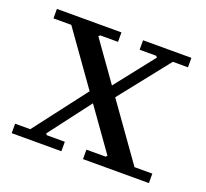

<svg xmlns="http://www.w3.org/2000/svg" viewBox="-88 -564 716 668"><g transform="rotate(20 270.0 -230.0)"><path d="M280 0V-35H351L356 -40L82 -425H16V-460H255V-425H189L184 -420L458 -35H524V0ZM16 0V-35H72L238 -252H290L129 -40L134 -35H200V0ZM253 -232 401 -420 396 -425H335V-460H514V-425H458L305 -232Z"/></g></svg>

Font: Brygada 1918
Style: Regular
Weight: 400
Designer: Mateusz Machalski | Borys Kosmynka | Przemek Hoffer
Foundry: NIEPODLEGLA 2018
Version: Version 3.006